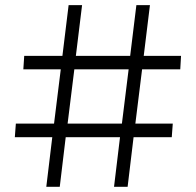

<svg xmlns="http://www.w3.org/2000/svg" viewBox="-20 -719 756 739"><path d="M673.8 -452.1H526.9L501 -243.2H645L641.1 -190.9H494.1L471.2 0H418.9L441.9 -190.9H232.9L210 0H158.2L181.2 -190.9H37.1L41 -243.2H188L213.9 -452.1H69.8L73.2 -503.9H220.2L244.1 -699.2H295.9L272 -503.9H481L504.9 -699.2H557.1L533.2 -503.9H676.8ZM449.2 -243.2 475.1 -452.1H266.1L240.2 -243.2Z"/></svg>

Font: Montserrat arm Light
Style: Regular
Weight: 300
Designer: Julieta Ulanovsky
Foundry: Julieta Ulanovsky
Version: Version 6.000;PS 006.000;hotconv 1.0.88;makeotf.lib2.5.64775